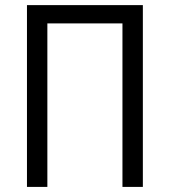

<svg xmlns="http://www.w3.org/2000/svg" viewBox="-20 -734 666 754"><path d="M85.9 0V-713.9H541V0H460.9V-642.1H166V0Z"/></svg>

Font: Open Sans SemiCondensed
Style: Regular
Weight: 400
Width: 4
Designer: Monotype Design Team
Foundry: Monotype Imaging Inc.
Version: Version 3.000